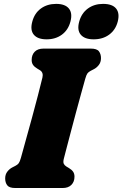

<svg xmlns="http://www.w3.org/2000/svg" viewBox="-20 -944 615 964"><path d="M300 -145.5Q296.5 -129.5 300.2 -121.8Q304 -114 312.5 -108.5L326.5 -100Q340 -92 347 -82Q354 -72 354 -57Q354 -31.5 338.5 -15.8Q323 0 294.5 0H57Q26.5 0 16.2 -13.8Q6 -27.5 6 -48Q6 -68.5 17 -82.5Q28 -96.5 42 -103.5L57.5 -111.5Q68.5 -117 74 -124.5Q79.5 -132 85 -151.5Q95.5 -189.5 110.2 -242.8Q125 -296 140.8 -353.5Q156.5 -411 170.2 -464Q184 -517 193 -554.5Q199 -580 180.5 -591.5L166.5 -600Q153 -608 146 -618Q139 -628 139 -643Q139 -668.5 154.2 -684.2Q169.5 -700 198.5 -700H436Q466.5 -700 476.8 -686.2Q487 -672.5 487 -652Q487 -631.5 476 -617.5Q465 -603.5 451 -596.5L435.5 -588.5Q424 -582.5 418.8 -575.2Q413.5 -568 408 -548.5Q399 -517 386.8 -472.2Q374.5 -427.5 361.2 -378.2Q348 -329 335.8 -282.5Q323.5 -236 314 -199.5Q304.5 -163 300 -145.5ZM214 -746.5Q169.5 -746.5 150 -769.5Q130.5 -792.5 142 -835Q153 -877.5 185 -901Q217 -924.5 262 -924.5Q307 -924.5 326 -901Q345 -877.5 333.5 -835Q322.5 -793.5 290.8 -770Q259 -746.5 214 -746.5ZM450 -746.5Q405.5 -746.5 385.8 -769.5Q366 -792.5 377.5 -835Q389 -877.5 421 -901Q453 -924.5 497.5 -924.5Q544 -924.5 563 -901Q582 -877.5 571 -835Q560 -793.5 528 -770Q496 -746.5 450 -746.5Z"/></svg>

Font: Fraunces 72pt SuperSoft Black
Style: Italic
Weight: 900
Italic angle: -16°
Version: Version 1.000;[b76b70a41]